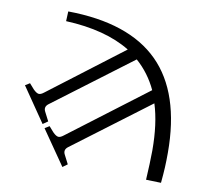

<svg xmlns="http://www.w3.org/2000/svg" viewBox="-78 -610 934 869"><g transform="rotate(10 389.0 -176.0)"><path d="M263 173 153 14 174 1 196 26Q210 40 220 41.5Q230 43 245 31L603 -240Q569 -313 510 -365L152 -96Q132 -81 143 -60L164 -19L141 -3L32 -162L53 -175L75 -150Q89 -136 99 -134.5Q109 -133 124 -145L462 -402Q348 -472 165 -480L167 -525Q447 -522 584.5 -385Q722 -248 722 27Q722 63 720.5 93.5Q719 124 715 166L646 164Q648 128 649.5 91.5Q651 55 651 29Q651 -95 623 -183L273 80Q253 95 264 116L285 157Z"/></g></svg>

Font: Literata 36pt Light
Style: Regular
Weight: 300
Designer: Latin by Veronika Burian and Jose Scaglione. Greek by Irene Vlachou. Cyrillic by Vera Evstafieva.
Foundry: TypeTogether
Version: Version 3.002